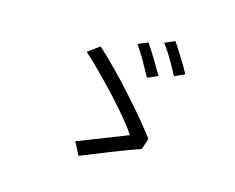

<svg xmlns="http://www.w3.org/2000/svg" viewBox="-97 -882 1193 973"><g transform="rotate(15 500.0 -395.5)"><path d="M673 -547 619 -523Q599 -560 572.5 -606Q546 -652 528 -676L580 -698Q597 -674 625 -628Q653 -582 673 -547ZM802 -590 749 -566Q691 -675 657 -717L710 -740Q728 -714 757 -667Q786 -620 802 -590ZM386 -51 351 -118 611 -220Q569 -283 471.5 -389Q374 -495 290 -571L351 -616Q443 -532 548 -415Q653 -298 706 -225L687 -168Q632 -149 540.5 -113Q449 -77 386 -51Z"/></g></svg>

Font: Sinter Normal
Style: Regular
Weight: 350
Foundry: Adobe & rsms
Version: Version 1.000